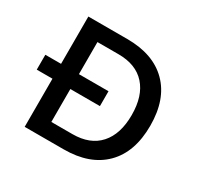

<svg xmlns="http://www.w3.org/2000/svg" viewBox="-143 -828 1024 995"><g transform="rotate(30 369.0 -330.0)"><path d="M349 -660Q505 -660 591 -574Q677 -488 677 -330Q677 -172 591 -86Q505 0 349 0H116V-288H22V-377H116V-660ZM349 -91Q454 -91 510 -153.5Q566 -216 566 -330Q566 -444 510 -506.5Q454 -569 349 -569H223V-377H400V-288H223V-91Z"/></g></svg>

Font: Elaine Sans Medium
Style: Regular
Weight: 500
Designer: Wei Huang
Foundry: Wei Huang
Version: Version 2.001;December 24, 2019;FontCreator 12.0.0.2547 64-b